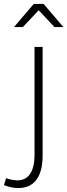

<svg xmlns="http://www.w3.org/2000/svg" viewBox="-75 -759 341 973"><path d="M10 155Q54 156 77 123Q100 90 100 25V-521H141V29Q141 110 109.5 152Q78 194 17 194Q-17 194 -55 179L-44 144Q-20 153 10 155ZM246 -622H201L121 -707L41 -622H-4L96 -739H146Z"/></svg>

Font: Montserrat arm2 ExtraLight
Style: Regular
Weight: 275
Designer: Julieta Ulanovsky
Foundry: Julieta Ulanovsky
Version: Version 6.000